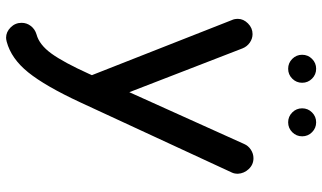

<svg xmlns="http://www.w3.org/2000/svg" viewBox="-234 -536 1059 631"><g transform="rotate(90 295.5 -220.5)"><path d="M551 -473Q551 -461 547 -453L316 46Q263 160 218 216Q173 272 117 287Q109 289 104 289Q85 289 70 274Q55 259 55 238Q55 221 65.5 207.5Q76 194 93 189Q127 180 156 140Q185 100 223 16L227 7L46 -453Q42 -461 42 -473Q42 -491 57 -506Q72 -521 92 -521Q107 -521 120 -512Q133 -503 139 -488L283 -116L453 -493Q459 -507 472 -515.5Q485 -524 500 -524Q521 -524 535.5 -508.5Q550 -493 551 -473ZM160 -684Q160 -703 173.5 -716.5Q187 -730 206 -730Q225 -730 238.5 -716.5Q252 -703 252 -684Q252 -665 238.5 -651.5Q225 -638 206 -638Q187 -638 173.5 -651.5Q160 -665 160 -684ZM336 -684Q336 -703 349.5 -716.5Q363 -730 382 -730Q401 -730 414.5 -716.5Q428 -703 428 -684Q428 -665 414.5 -651.5Q401 -638 382 -638Q363 -638 349.5 -651.5Q336 -665 336 -684Z"/></g></svg>

Font: Tsukimi Rounded SemiBold
Style: Regular
Weight: 600
Designer: Takashi Funayama
Foundry: Takashi Funayama
Version: Version 1.032; ttfautohint (v1.8.3)